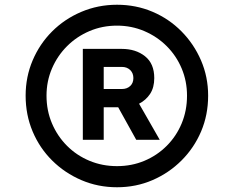

<svg xmlns="http://www.w3.org/2000/svg" viewBox="-20 -777 985 809"><path d="M473 12Q393 12 323 -18Q253 -48 200 -100.5Q147 -153 117.5 -223Q88 -293 88 -374Q88 -453 117.5 -522.5Q147 -592 199.5 -644.5Q252 -697 322.5 -727Q393 -757 473 -757Q553 -757 622.5 -727.5Q692 -698 744.5 -645Q797 -592 827 -522.5Q857 -453 857 -374Q857 -293 827.5 -223.5Q798 -154 745 -101Q692 -48 622.5 -18Q553 12 473 12ZM473 -77Q535 -77 588.5 -99.5Q642 -122 682.5 -162.5Q723 -203 745.5 -257Q768 -311 768 -374Q768 -435 745.5 -488.5Q723 -542 682.5 -582.5Q642 -623 588 -646Q534 -669 473 -669Q411 -669 357 -646Q303 -623 262.5 -582.5Q222 -542 199 -488.5Q176 -435 176 -374Q176 -311 199 -257Q222 -203 262.5 -162.5Q303 -122 357 -99.5Q411 -77 473 -77ZM329 -188V-571H493Q552 -571 591 -540Q630 -509 630 -448Q630 -408 612.5 -381.5Q595 -355 566 -340L653 -188H554L478 -325H417V-188ZM417 -402H494Q515 -402 528.5 -414.5Q542 -427 542 -448Q542 -469 528.5 -482Q515 -495 494 -495H417Z"/></svg>

Font: Plus Jakarta Display Medium
Style: Regular
Weight: 500
Designer: Gumpita Rahayu
Foundry: Tokotype Studio
Version: Version 1.000